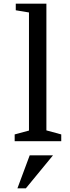

<svg xmlns="http://www.w3.org/2000/svg" viewBox="-20 -770 384 1047"><path d="M66 -750H233V-59L314 -37V0H60V-37L138 -58V-702L66 -714ZM121 257H75L142 77H269Z"/></svg>

Font: Ledger
Style: Regular
Weight: 400
Designer: Denis Masharov
Foundry: Denis Masharov
Version: 1.001